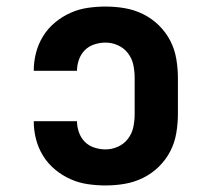

<svg xmlns="http://www.w3.org/2000/svg" viewBox="-20 -558 640 586"><path d="M302 8Q275 8 247.5 4Q220 0 194.5 -11.5Q169 -23 147.5 -41Q126 -59 111.5 -82.5Q97 -106 90 -133Q83 -160 83 -188Q83 -188 83 -188Q83 -188 83 -188H215Q215 -188 215 -188Q215 -188 215 -188Q215 -171 221 -154Q227 -137 239 -125Q251 -113 268 -107.5Q285 -102 302 -102Q322 -102 340.5 -110.5Q359 -119 371 -135Q383 -151 387 -170.5Q391 -190 391 -210V-320Q391 -340 387 -359.5Q383 -379 371 -395Q359 -411 340.5 -419.5Q322 -428 302 -428Q285 -428 268 -422.5Q251 -417 239 -405Q227 -393 221 -376Q215 -359 215 -342Q215 -342 215 -342Q215 -342 215 -342H83Q83 -342 83 -342Q83 -342 83 -342Q83 -370 90 -397Q97 -424 111.5 -447.5Q126 -471 147.5 -489Q169 -507 194.5 -518.5Q220 -530 247.5 -534Q275 -538 302 -538Q332 -538 361 -533Q390 -528 416.5 -515Q443 -502 464.5 -481Q486 -460 499.5 -434Q513 -408 518 -378.5Q523 -349 523 -320V-210Q523 -181 518 -151.5Q513 -122 499.5 -96Q486 -70 464.5 -49Q443 -28 416.5 -15Q390 -2 361 3Q332 8 302 8Z"/></svg>

Font: Iosevka Curly Slab XBdEx
Style: Regular
Weight: 800
Width: 7
Monospace: yes
Designer: Belleve Invis
Foundry: Belleve Invis
Version: Version 11.0.0; ttfautohint (v1.8.3)